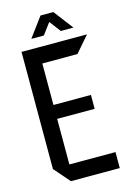

<svg xmlns="http://www.w3.org/2000/svg" viewBox="-129 -926 664 988"><g transform="rotate(-15 202.5 -432.0)"><path d="M121.5 0 48 -84.2V-85.2H381.7V0ZM48 -85.2V-708.3H136V-85.2ZM136 -328V-402H335.7V-328ZM136 -623.1V-708.3H395.9V-707.3L323.1 -623.1ZM271.2 -760 199.4 -854.7 259.3 -863.9 337.8 -761V-760ZM114.7 -760V-761L190.8 -863.9H258.6L180.5 -760Z"/></g></svg>

Font: Foldit Thin
Style: Regular
Weight: 100
Designer: Sophia Tai
Foundry: Sophia Tai
Version: Version 1.003